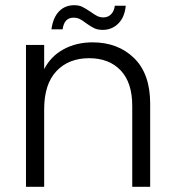

<svg xmlns="http://www.w3.org/2000/svg" viewBox="-20 -719 673 739"><path d="M558 -320V0H489V-312Q489 -401 444.5 -448Q400 -495 323 -495Q244 -495 197 -445Q150 -395 150 -298V0H80V-546H150V-453Q176 -503 225 -529.5Q274 -556 336 -556Q434 -556 496 -495.5Q558 -435 558 -320ZM178 -606Q184 -651 207 -675Q230 -699 266 -699Q284 -699 297 -692.5Q310 -686 328 -674Q343 -663 354 -657.5Q365 -652 378 -652Q395 -652 407 -663.5Q419 -675 422 -697H464Q460 -653 435.5 -628.5Q411 -604 375 -604Q356 -604 342.5 -610.5Q329 -617 311 -630Q297 -641 286.5 -646Q276 -651 263 -651Q227 -651 221 -606Z"/></svg>

Font: Poppins-Tabular Light
Style: Regular
Weight: 300
Designer: Ninad Kale (Devanagari), Jonny Pinhorn (Latin)
Foundry: Indian Type Foundry
Version: Version 4.004